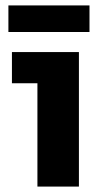

<svg xmlns="http://www.w3.org/2000/svg" viewBox="-20 -688 350 708"><path d="M11 -570V-668H310V-570ZM118 0V-381H24V-496H271V0Z"/></svg>

Font: Atkinson Hyperlegible Pro
Style: Bold
Weight: 700
Designer: Elliott Scott, Megan Eiswerth, Linus Boman, Theodore Petrosky, Jacob Perez
Foundry: Braille Institute
Version: Version 1.5.1